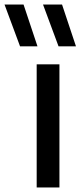

<svg xmlns="http://www.w3.org/2000/svg" viewBox="-97 -828 356 848"><path d="M65 0V-544H165.5V0ZM161.5 -623.5 93 -808H177L238.5 -623.5ZM-8.5 -623.5 -77 -808H7L68.5 -623.5Z"/></svg>

Font: Encode Sans SemiCondensed SemiCondensed Medium
Style: Regular
Weight: 500
Width: 4
Designer: Multiple Designers
Foundry: Impallari Type
Version: Version 3.000; ttfautohint (v1.8.3) -l 8 -r 50 -G 200 -x 14 